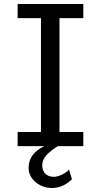

<svg xmlns="http://www.w3.org/2000/svg" viewBox="-20 -733 516 963"><path d="M397.9 -712.9V-642.1H278.3V-70.8H397.9V0H68.4V-70.8H185.5V-642.1H68.4V-712.9ZM270 0Q231.9 23.9 211.9 46.6Q191.9 69.3 191.9 95.2Q191.9 123 207.5 138.4Q223.1 153.8 250.5 153.8Q258.3 153.8 268.6 151.1Q278.8 148.4 289.3 143.6Q299.8 138.7 309.6 132.1Q319.3 125.5 326.2 117.2L340.8 166Q319.3 187.5 293.7 198.7Q268.1 210 240.7 210Q218.3 210 197.3 202.6Q176.3 195.3 159.9 181.9Q143.6 168.5 133.5 150.1Q123.5 131.8 123.5 109.9Q123.5 71.8 143.6 45.2Q163.6 18.6 201.7 0Z"/></svg>

Font: Andika FrenchTight
Style: Regular
Weight: 400
Designer: Victor Gaultney, Annie Olsen, Julie Remington, Don Collingsworth, Eric Hays, Becca Hirsbrunner
Foundry: SIL International
Version: Version 5.000 ; Dig1 Dig4Opn Dig7 LnSpcTght